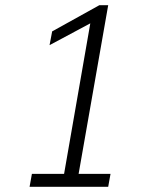

<svg xmlns="http://www.w3.org/2000/svg" viewBox="-20 -720 580 740"><path d="M103 -50H227L328 -630L171 -546L181 -599L363 -700H397L283 -50H406L397 0H94Z"/></svg>

Font: Sarabun ExtraLight
Style: Italic
Weight: 275
Italic angle: -10°
Designer: Suppakit Chalermlarp | Katatrad Co.,Ltd.
Foundry: Cadson Demak Co.,Ltd.
Version: Version 1.000; ttfautohint (v1.6)